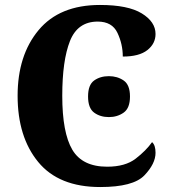

<svg xmlns="http://www.w3.org/2000/svg" viewBox="-20 -744 687 774"><path d="M384 10Q517 10 562 -37Q607 -84 607 -128Q607 -159 593 -171Q569 -137 527 -104.5Q485 -72 412 -72Q312 -72 271.5 -140.5Q231 -209 231 -358Q231 -500 262 -578.5Q293 -657 374 -657Q432 -657 453.5 -611.5Q475 -566 475 -516Q541 -516 574 -542Q607 -568 607 -607Q607 -656 551.5 -690Q496 -724 383 -724Q220 -724 135.5 -622.5Q51 -521 51 -358Q51 -192 134 -91Q217 10 384 10ZM419 -272Q453 -272 478.5 -290Q504 -308 504 -355Q504 -402 478.5 -419.5Q453 -437 419 -437Q384 -437 359.5 -419.5Q335 -402 335 -355Q335 -308 359.5 -290Q384 -272 419 -272Z"/></svg>

Font: Noto Serif SemiCondensed Extra
Style: Regular
Weight: 800
Width: 4
Designer: Monotype Design Team
Foundry: Monotype Imaging Inc.
Version: Version 1.002